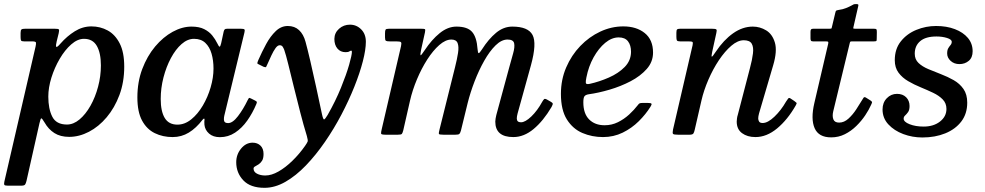

<svg xmlns="http://www.w3.org/2000/svg" viewBox="-57 -661 4835 942"><path d="M67 -520H211Q228.5 -520 231.5 -516.8Q234.5 -513.5 231 -498L221 -457.5Q216 -437.5 218.8 -431.8Q221.5 -426 240 -447.5Q271.5 -483.5 310 -507.5Q348.5 -531.5 391.5 -531.5Q435 -531.5 471.5 -511.5Q508 -491.5 530.2 -448.2Q552.5 -405 552.5 -334Q552.5 -258 529 -195Q505.5 -132 466.5 -85.8Q427.5 -39.5 379.5 -14.5Q331.5 10.5 282.5 10.5Q239 10.5 209.8 -8.2Q180.5 -27 162 -59.5Q149.5 -80.5 145.8 -80.5Q142 -80.5 136.5 -56L73 226.5Q70 239 66 244.5Q62 250 46.5 250H-18.5Q-34 250 -36 245.5Q-38 241 -35.5 229.5L117.5 -432.5Q120.5 -446 119.5 -452Q118.5 -458 100 -458H61Q49 -458 46.5 -462.2Q44 -466.5 44 -479V-499.5Q44 -513.5 48.8 -516.8Q53.5 -520 67 -520ZM180 -187Q180 -127 199.5 -88.5Q219 -50 271.5 -50Q303.5 -50 333.2 -75Q363 -100 386.8 -142Q410.5 -184 424.2 -235.5Q438 -287 438 -340Q438 -401 418 -435.8Q398 -470.5 355 -470.5Q323.5 -470.5 292.5 -443.2Q261.5 -416 236 -372.5Q210.5 -329 195.2 -280Q180 -231 180 -187Z M1200.5 -150Q1182 -106 1156 -69.2Q1130 -32.5 1096.2 -10.2Q1062.5 12 1022 12Q988.5 12 968.5 -5.8Q948.5 -23.5 946 -49Q945.5 -59 945.5 -64.5Q945.5 -70 946.5 -74Q946 -85 936 -72.5Q905.5 -32.5 869.5 -10.5Q833.5 11.5 790 11.5Q741.5 11.5 702.2 -7.8Q663 -27 640 -69.5Q617 -112 617 -183Q617 -259 641 -322.5Q665 -386 704.2 -432.8Q743.5 -479.5 790.2 -505Q837 -530.5 882.5 -530.5Q920.5 -530.5 945 -518Q969.5 -505.5 984.5 -486.8Q999.5 -468 1009 -448.5Q1016.5 -432.5 1020.2 -432Q1024 -431.5 1028 -448.5L1040.5 -506.5Q1042.5 -513.5 1045.5 -516.8Q1048.5 -520 1058 -520H1124.5Q1140 -520 1142.5 -516.2Q1145 -512.5 1142 -500.5L1043.5 -93.5Q1041.5 -85.5 1041.5 -75Q1041.5 -57 1062 -57Q1084.5 -57 1110.5 -91Q1136.5 -125 1158 -169.5Q1162 -177.5 1164 -179.8Q1166 -182 1174 -178L1194 -168Q1202 -164 1203 -161Q1204 -158 1200.5 -150ZM990.5 -324.5Q990.5 -364.5 981 -397.5Q971.5 -430.5 950.5 -450.5Q929.5 -470.5 895 -470.5Q863 -470.5 833.8 -444.8Q804.5 -419 781.5 -376Q758.5 -333 745 -280.8Q731.5 -228.5 731.5 -175.5Q731.5 -115 751.2 -82.2Q771 -49.5 813.5 -49.5Q849.5 -49.5 881.5 -75.5Q913.5 -101.5 938 -143Q962.5 -184.5 976.5 -232.5Q990.5 -280.5 990.5 -324.5Z M1638.5 -405Q1613.5 -405 1598.5 -422.8Q1583.5 -440.5 1583.5 -470Q1584 -500 1606.5 -520Q1629 -540 1660 -540Q1692 -540 1715 -517Q1738 -494 1738 -456Q1738 -417.5 1723.2 -360.2Q1708.5 -303 1681.5 -235.5Q1654.5 -168 1618 -98.5Q1581.5 -29 1537.2 35.2Q1493 99.5 1444 150.5Q1395 201.5 1343.5 231Q1292 260.5 1241 260.5Q1171.5 260.5 1136.8 223.8Q1102 187 1102 135Q1102 97 1125.8 68Q1149.5 39 1182.5 39Q1206 39 1221 53.5Q1236 68 1236 94.5Q1236 116.5 1228.5 128Q1221 139.5 1211.5 145.5Q1202 151.5 1194.5 155.5Q1187 159.5 1187 166Q1187 182.5 1204 191.2Q1221 200 1244.5 200Q1275 200 1309.2 180.5Q1343.5 161 1377.2 128.2Q1411 95.5 1439.5 55Q1450.5 39 1452.5 33.2Q1454.5 27.5 1448.5 6Q1432 -47.5 1415.8 -110.8Q1399.5 -174 1384.5 -235.2Q1369.5 -296.5 1357.5 -345Q1345.5 -393.5 1337.5 -416.5Q1334.5 -424.5 1329.8 -431.8Q1325 -439 1315.5 -439Q1305 -439 1294.8 -424.8Q1284.5 -410.5 1274.5 -389Q1264.5 -367.5 1254.5 -345Q1250.5 -336.5 1248.8 -333Q1247 -329.5 1237 -333L1217 -343Q1205 -347.5 1205.5 -351.5Q1206 -355.5 1210.5 -366.5Q1228 -406.5 1248.8 -444.8Q1269.5 -483 1295.8 -508.2Q1322 -533.5 1355 -533.5Q1388.5 -533.5 1410.2 -513.2Q1432 -493 1442 -456Q1452 -419.5 1465.5 -361.5Q1479 -303.5 1493.8 -235.5Q1508.5 -167.5 1522.5 -101.5Q1528.5 -73.5 1533.5 -75.2Q1538.5 -77 1550.5 -97Q1589.5 -165.5 1616 -230.8Q1642.5 -296 1656 -343.5Q1669.5 -391 1669.5 -406.5Q1669.5 -412.5 1666 -412.5Q1662.5 -412.5 1657 -408.8Q1651.5 -405 1638.5 -405Z M1851.5 -520H2007.5Q2023.5 -520 2027.2 -518.2Q2031 -516.5 2028 -502.5L2009.5 -419Q2004.5 -395 2006.2 -390.5Q2008 -386 2026.5 -414.5Q2061 -466.5 2100.5 -498.5Q2140 -530.5 2182.5 -530.5Q2236.5 -530.5 2259.2 -504.5Q2282 -478.5 2286 -420Q2287.5 -400.5 2291.5 -400.2Q2295.5 -400 2307.5 -418.5Q2340 -469.5 2376.8 -500Q2413.5 -530.5 2456.5 -530.5Q2534 -530.5 2555.8 -489.5Q2577.5 -448.5 2548 -341L2482.5 -104.5Q2478.5 -89.5 2478.5 -80Q2478.5 -61 2499 -61Q2520 -61 2549.8 -89.5Q2579.5 -118 2603.5 -162Q2609 -171.5 2613 -174.8Q2617 -178 2627.5 -172L2642.5 -163.5Q2653.5 -157.5 2654.8 -153.2Q2656 -149 2649 -136Q2608.5 -67.5 2561 -28Q2513.5 11.5 2461.5 11.5Q2373 11.5 2373 -64.5Q2373 -69.5 2374.5 -79.5Q2376 -89.5 2378 -96.5L2440.5 -327Q2451.5 -367.5 2460.5 -399Q2469.5 -430.5 2465.5 -448.8Q2461.5 -467 2433 -467Q2403.5 -467 2374.2 -438.2Q2345 -409.5 2318.8 -363Q2292.5 -316.5 2271.5 -262Q2250.5 -207.5 2237.5 -155.5L2204.5 -20.5Q2201 -8 2196.8 -4Q2192.5 0 2176.5 0H2120Q2097.5 0 2096.2 -4.2Q2095 -8.5 2099.5 -26L2175.5 -331Q2185.5 -370.5 2190.2 -401.2Q2195 -432 2188.2 -449.5Q2181.5 -467 2157.5 -467Q2129 -467 2098.2 -440Q2067.5 -413 2039.2 -369Q2011 -325 1988.8 -272Q1966.5 -219 1954.5 -166.5L1921.5 -21.5Q1918 -8 1914.5 -4Q1911 0 1893.5 0H1837.5Q1814 0 1812.8 -5Q1811.5 -10 1816 -28L1910.5 -434.5Q1914 -450 1910.2 -454Q1906.5 -458 1887 -458H1855Q1841 -458 1836.5 -460.8Q1832 -463.5 1832 -477.5V-497Q1832 -511 1834.8 -515.5Q1837.5 -520 1851.5 -520Z M2695 -200.5Q2695 -270 2720.8 -330Q2746.5 -390 2790 -435.2Q2833.5 -480.5 2888.2 -506Q2943 -531.5 3001 -531.5Q3065.5 -531.5 3106.2 -498.8Q3147 -466 3147 -403Q3147 -357.5 3116 -322.5Q3085 -287.5 3036.5 -262.2Q2988 -237 2933.5 -221Q2879 -205 2831.5 -198.5Q2815.5 -196 2810.2 -188.2Q2805 -180.5 2805 -159Q2805 -103.5 2833.5 -75Q2862 -46.5 2909.5 -46.5Q2944.5 -46.5 2974.8 -61.5Q3005 -76.5 3029.8 -99.2Q3054.5 -122 3072.5 -145.5Q3077 -152 3081.2 -154Q3085.5 -156 3097.5 -156H3120.5Q3136 -156 3139 -152.5Q3142 -149 3134.5 -137.5Q3111.5 -100.5 3077 -66.2Q3042.5 -32 2998 -10.2Q2953.5 11.5 2901.5 11.5Q2847.5 11.5 2800.5 -8.5Q2753.5 -28.5 2724.2 -75Q2695 -121.5 2695 -200.5ZM2836 -249.5Q2883.5 -260 2930.2 -280.5Q2977 -301 3007.8 -332.2Q3038.5 -363.5 3039 -406.5Q3039 -439 3024.2 -458.2Q3009.5 -477.5 2978.5 -477.5Q2944.5 -477.5 2912.2 -450.8Q2880 -424 2855.2 -379.5Q2830.5 -335 2820 -281Q2816 -262 2817.2 -254Q2818.5 -246 2836 -249.5Z M3280 -520H3436Q3454 -520 3457.5 -516.5Q3461 -513 3457.5 -499L3437.5 -408Q3432.5 -384.5 3435.2 -383Q3438 -381.5 3455 -407.5Q3493.5 -465 3540 -497.8Q3586.5 -530.5 3636.5 -530.5Q3671.5 -530.5 3702 -512Q3732.5 -493.5 3744.8 -452Q3757 -410.5 3736.5 -341L3667 -104.5Q3663 -89.5 3663 -80Q3663 -72 3667.2 -64.8Q3671.5 -57.5 3685 -57.5Q3710 -57.5 3742.5 -88.5Q3775 -119.5 3799.5 -162.5Q3806 -172.5 3810.2 -177.8Q3814.5 -183 3822 -177.5L3840 -165.5Q3847.5 -160 3850.5 -157Q3853.5 -154 3847 -143.5Q3807 -73.5 3755.8 -31Q3704.5 11.5 3649.5 11.5Q3609.5 11.5 3583.5 -7.8Q3557.5 -27 3557.5 -64.5Q3557.5 -69.5 3558.8 -79.5Q3560 -89.5 3562.5 -96.5L3622.5 -327Q3633.5 -368 3637.2 -398.8Q3641 -429.5 3631.2 -446.5Q3621.5 -463.5 3592 -463.5Q3562.5 -463.5 3531 -436.5Q3499.5 -409.5 3470.2 -365.8Q3441 -322 3418.5 -270Q3396 -218 3384.5 -168L3351.5 -24.5Q3349 -12.5 3345 -6.2Q3341 0 3325 0H3271Q3249 0 3245.2 -4Q3241.5 -8 3245 -25.5L3341 -439Q3344 -452.5 3340.2 -455.2Q3336.5 -458 3320 -458H3279.5Q3267 -458 3264.2 -462.5Q3261.5 -467 3261.5 -480V-500Q3261.5 -512.5 3264.8 -516.2Q3268 -520 3280 -520Z M3933.5 -520H4012.5Q4022 -520 4023 -522.5Q4024 -525 4025.5 -532.5L4041 -597.5Q4043 -607.5 4045.8 -609Q4048.5 -610.5 4059 -612.5Q4078.5 -615 4094.2 -621.5Q4110 -628 4120 -633.5Q4128 -638 4131.2 -639.5Q4134.5 -641 4143.5 -641Q4151.5 -641 4153.5 -639Q4155.5 -637 4153.5 -630L4131 -531.5Q4129 -524 4129.5 -522Q4130 -520 4139.5 -520H4230Q4240.5 -520 4242.8 -517.5Q4245 -515 4245 -503.5L4244.5 -474Q4244.5 -462.5 4243 -460.2Q4241.5 -458 4230 -458H4123.5Q4116 -458 4114.5 -456Q4113 -454 4111.5 -447L4031 -114.5Q4025.5 -91 4031.8 -75.2Q4038 -59.5 4060 -59.5Q4084.5 -59.5 4106 -79.2Q4127.5 -99 4144 -124.5Q4160.5 -150 4171 -167.5Q4175.5 -174.5 4179.5 -181Q4183.5 -187.5 4192.5 -181.5L4214 -168Q4221 -163 4221.5 -160.2Q4222 -157.5 4217 -147Q4206.5 -123 4188 -95.2Q4169.5 -67.5 4144.2 -42.8Q4119 -18 4088 -2.5Q4057 13 4021 13Q3959.5 13 3939.8 -32Q3920 -77 3938.5 -156L4006 -445Q4008 -453 4006.2 -455.5Q4004.5 -458 3994.5 -458H3932Q3924 -458 3921.8 -461.5Q3919.5 -465 3919.5 -473V-504Q3919.5 -513.5 3922.2 -516.8Q3925 -520 3933.5 -520Z M4586.5 -126.5Q4586.5 -154.5 4568.2 -173.2Q4550 -192 4521 -205.8Q4492 -219.5 4459.8 -232.8Q4427.5 -246 4398.8 -262.8Q4370 -279.5 4351.5 -304.2Q4333 -329 4333 -365.5Q4333 -421 4362.8 -458.2Q4392.5 -495.5 4439 -514.5Q4485.5 -533.5 4535.5 -533.5Q4587.5 -533.5 4628 -518Q4668.5 -502.5 4691.8 -474.8Q4715 -447 4715 -409.5Q4715 -378.5 4696 -362.5Q4677 -346.5 4650 -346.5Q4624.5 -346.5 4607.2 -362.2Q4590 -378 4590 -398.5Q4590 -415.5 4595.5 -424.5Q4601 -433.5 4606.8 -440.2Q4612.5 -447 4612.5 -456Q4612.5 -467.5 4589.2 -474.8Q4566 -482 4537.5 -482Q4484.5 -482 4457.8 -459.2Q4431 -436.5 4431 -397.5Q4431 -369.5 4449.5 -352Q4468 -334.5 4497.5 -322Q4527 -309.5 4559.8 -297Q4592.5 -284.5 4622 -267.8Q4651.5 -251 4670 -224.5Q4688.5 -198 4688.5 -157.5Q4688.5 -103 4659.5 -65Q4630.5 -27 4580.8 -6.8Q4531 13.5 4468.5 13.5Q4419.5 13.5 4374.8 -3.2Q4330 -20 4301.5 -50.8Q4273 -81.5 4273 -124Q4273 -157.5 4293.8 -179Q4314.5 -200.5 4344 -200.5Q4372 -200.5 4388.8 -183.8Q4405.5 -167 4405.5 -141Q4405.5 -121 4398.2 -111Q4391 -101 4383.8 -94.5Q4376.5 -88 4376.5 -79Q4376.5 -63 4405.8 -51.5Q4435 -40 4474.5 -40Q4523.5 -40 4555 -64.8Q4586.5 -89.5 4586.5 -126.5Z"/></svg>

Font: Besley* Medium
Style: Italic
Weight: 500
Italic angle: -13°
Designer: Owen Earl
Foundry: indestructible type*
Version: Version 3.000; ttfautohint (v1.8.3)